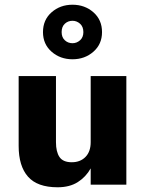

<svg xmlns="http://www.w3.org/2000/svg" viewBox="-20 -782 615 813"><path d="M162 -646Q162 -698 198.5 -730Q235 -762 287 -762Q339 -762 375.5 -730Q412 -698 412 -646Q412 -595 375.5 -563Q339 -531 287 -531Q235 -531 198.5 -563Q162 -595 162 -646ZM241 -646Q241 -624 254.5 -611.5Q268 -599 287 -599Q305 -599 319 -611.5Q333 -624 333 -646Q333 -669 319 -681.5Q305 -694 287 -694Q268 -694 254.5 -681.5Q241 -669 241 -646ZM217 -180Q217 -139 232 -117Q247 -95 284 -95Q320 -95 342 -117.5Q364 -140 364 -180V-460H515V0H364V-69Q344 -33 309.5 -11Q275 11 224 11Q138 11 98.5 -34Q59 -79 59 -164V-460H217Z"/></svg>

Font: Jost*
Style: Bold
Weight: 700
Version: Version 3.7